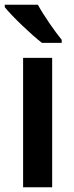

<svg xmlns="http://www.w3.org/2000/svg" viewBox="-26 -786 310 806"><path d="M133 -766H-6V-756C24 -718 106 -640 150 -606H233V-619C204 -654 157 -722 133 -766ZM193 0V-543H71V0Z"/></svg>

Font: Noto Sans Myanmar UI SemiCondensed SemiBold
Style: Regular
Weight: 600
Width: 4
Designer: Monotype Design Team
Foundry: Monotype Imaging Inc.
Version: Version 2.103